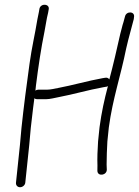

<svg xmlns="http://www.w3.org/2000/svg" viewBox="-20 -728 582 805"><path d="M86 38 102.6 -120C104.7 -140.7 106.9 -164.7 109.1 -192C111.9 -218.7 115.2 -246.7 118.9 -276C120.2 -288 121.9 -301.3 124.1 -316C127.2 -313.3 131 -312 135.7 -312H172.7C189.3 -312 212 -318.2 227.1 -321C287.6 -332.3 351.1 -351.2 411.9 -362L423.2 -364C426.5 -364 429.6 -365 432.5 -367C417.2 -309.2 405.9 -257.9 397.4 -195C393.9 -161 393.9 -161 391.2 -135C388.9 -101.7 387.4 -63.5 388.6 -34L388.3 -12C388.8 13.5 428.3 7.5 427.8 -17L427 -38C427.3 -66.8 428.1 -103.6 430.2 -135C432.9 -161 432.9 -161 436.3 -194C452.7 -315.4 486 -409.4 508.9 -524C521.4 -578.9 529.4 -601.4 540.9 -648L541.7 -655C547.7 -681.3 509.5 -682.8 504.1 -659L497.6 -635C491.2 -616.1 490.7 -607.2 484.5 -587C471.4 -528.2 453.9 -452.3 438.4 -395C434.4 -401 428.6 -403.3 421.1 -402L408.9 -400C348.6 -389.2 283.7 -370.3 223.1 -359C210.8 -356.7 191.8 -352 176.9 -352H139.9C135.9 -352 132.1 -350.7 128.5 -348C129.5 -358 129.5 -358 130.7 -369C140.6 -447.9 152.3 -526.3 166.4 -595C173.1 -628.6 174.7 -647.1 181.6 -674L184.1 -688C189.7 -712.4 151.4 -715.7 145.5 -692L143.1 -678C140.8 -668.7 138.7 -658.3 136.8 -647C126.8 -584.8 113.3 -529.7 103.9 -461.5C91.7 -373.8 79.4 -280.3 70.1 -192C67.9 -164.7 65.7 -140.7 63.6 -120L47 38C45.9 48.6 53.4 57 64 57C74.6 57 84.9 48.6 86 38Z"/></svg>

Font: Just Breathe
Style: Obl2
Weight: 400
Foundry: Cannot Into Space Fonts
Version: Version 0.72